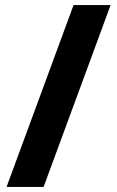

<svg xmlns="http://www.w3.org/2000/svg" viewBox="-20 -738 463 762"><path d="M419 -718 153 4H6L272 -718Z"/></svg>

Font: Noto Sans UI Extra
Style: Regular
Weight: 800
Designer: Monotype Design Team
Foundry: Monotype Imaging Inc.
Version: Version 1.901